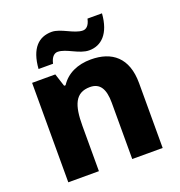

<svg xmlns="http://www.w3.org/2000/svg" viewBox="-136 -880 936 996"><g transform="rotate(-20 331.5 -382.0)"><path d="M128 -605H208C216 -643 235 -655 251 -655C299 -655 353 -606 409 -606C475 -606 528 -653 536 -764H456C448 -726 430 -714 413 -714C365 -714 308 -763 257 -763C186 -763 136 -717 128 -605ZM399 -559C326 -559 266 -532 231 -478H223L200 -549H72V0H241V-250C241 -363 264 -426 346 -426C401 -426 425 -387 425 -311V0H593V-358C593 -499 515 -559 399 -559Z"/></g></svg>

Font: Noto Sans Telugu ExtraBold
Style: Regular
Weight: 800
Designer: Jelle Bosma - Monotype Design Team
Foundry: Monotype Imaging Inc.
Version: Version 2.005